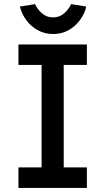

<svg xmlns="http://www.w3.org/2000/svg" viewBox="-20 -917 518 937"><path d="M70 0V-100H183V-600H70V-700H404V-600H291V-100H404V0ZM77 -885 151 -897Q162 -872 185 -852Q208 -832 239 -832Q270 -832 293 -852Q316 -872 327 -897L401 -885Q393 -849 370 -818.5Q347 -788 314 -769.5Q281 -751 239 -751Q198 -751 164.5 -769.5Q131 -788 108.5 -818.5Q86 -849 77 -885Z"/></svg>

Font: Our Lexend
Style: Regular
Weight: 400
Designer: Bonnie Shaver-Troup, Thomas Jockin
Foundry: Lexend
Version: Version 1.007